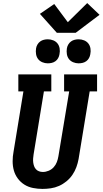

<svg xmlns="http://www.w3.org/2000/svg" viewBox="-20 -1218 666 1246"><path d="M256 8Q225 8 194.5 2Q164 -4 139 -19.5Q114 -35 96 -59Q78 -83 70 -111.5Q62 -140 62 -171.5Q62 -203 68 -234L132 -625H99V-735H313V-625H265L198 -216Q196 -203 195 -190Q194 -177 195.5 -164.5Q197 -152 201 -140.5Q205 -129 213 -120Q221 -111 233 -106.5Q245 -102 258 -102Q277 -102 296 -110Q315 -118 328.5 -133Q342 -148 349 -166.5Q356 -185 359 -204L429 -625H396V-735H610V-625H562L490 -186Q485 -159 475.5 -133Q466 -107 450 -83.5Q434 -60 411.5 -41.5Q389 -23 363 -11.5Q337 0 309.5 4Q282 8 256 8ZM490 -807Q472 -807 455 -814Q438 -821 427.5 -834.5Q417 -848 414 -866.5Q411 -885 414 -904Q416 -917 423 -929Q430 -941 441 -949Q452 -957 465 -960Q478 -963 490 -963Q509 -963 526 -956Q543 -949 553.5 -935.5Q564 -922 567 -903.5Q570 -885 566 -866Q564 -853 557.5 -841Q551 -829 540 -821Q529 -813 516 -810Q503 -807 490 -807ZM290 -807Q272 -807 255 -814Q238 -821 227.5 -834.5Q217 -848 214 -866.5Q211 -885 214 -904Q216 -917 223 -929Q230 -941 241 -949Q252 -957 265 -960Q278 -963 290 -963Q309 -963 326 -956Q343 -949 353.5 -935.5Q364 -922 367 -903.5Q370 -885 366 -866Q364 -853 357.5 -841Q351 -829 340 -821Q329 -813 316 -810Q303 -807 290 -807ZM349 -1005 239 -1128 332 -1192 420 -1074 546 -1198 626 -1122 471 -1005Z"/></svg>

Font: Iosevka Slab XBdExObl
Style: Regular
Weight: 800
Width: 7
Italic angle: -9°
Monospace: yes
Designer: Belleve Invis
Foundry: Belleve Invis
Version: Version 11.1.0; ttfautohint (v1.8.3)